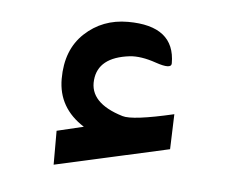

<svg xmlns="http://www.w3.org/2000/svg" viewBox="-32 -1033 401 322"><g transform="rotate(5 168.5 -872.0)"><path d="M113.3 -815.4Q69.3 -843.3 69.3 -892.3Q69.3 -941.4 99.1 -969.2Q128.9 -997.1 171.9 -997.1Q251 -997.1 251 -934.1Q251 -923.8 224.1 -933.1Q198.7 -941.9 179.7 -939.9Q127 -933.6 123.5 -895Q119.6 -856 176.3 -838.9Q193.4 -833.5 262.7 -849.6L260.7 -790.5L68.4 -747.6V-804.7Z"/></g></svg>

Font: Gandom WOL
Style: WOL
Weight: 400
Foundry: DejaVu fonts team - Redesigned by Saber Rastikerdar - Based on Samim Font
Version: Version 0.8